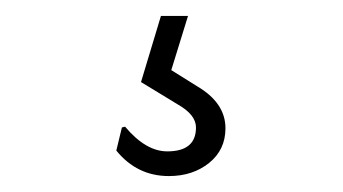

<svg xmlns="http://www.w3.org/2000/svg" viewBox="-20 -35 430 241"><path d="M216 -15 195 53 227 73Q263 94 263 126Q263 153 242.5 169.5Q222 186 192 186Q152 186 126 154L133 125L137 124Q163 155 190 155Q226 155 226 125Q226 109 203 96L157 68L182 -15Z"/></svg>

Font: Alegreya Sans Light
Style: Regular
Weight: 300
Designer: Juan Pablo del Peral
Foundry: Huerta Tipografica
Version: Version 2.007